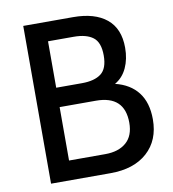

<svg xmlns="http://www.w3.org/2000/svg" viewBox="-79 -770 756 839"><g transform="rotate(-10 298.5 -350.0)"><path d="M567 -200Q567 -107 507.5 -53.5Q448 0 344 0H80V-700H301Q397 -700 449.5 -657Q502 -614 502 -529Q502 -479 484 -440Q466 -401 431 -381Q497 -365 532 -319.5Q567 -274 567 -200ZM175 -409H289Q345 -409 374.5 -431.5Q404 -454 404 -512Q404 -570 374.5 -592.5Q345 -615 289 -615H175ZM463 -203Q463 -323 336 -323H175V-86H336Q395 -86 429 -115.5Q463 -145 463 -203Z"/></g></svg>

Font: Cabin
Style: Regular
Weight: 400
Designer: Pablo Impallari
Foundry: Pablo Impallari. http://www.impallari.com Igino Marini. http://www.ikern.com
Version: Version 2.200